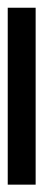

<svg xmlns="http://www.w3.org/2000/svg" viewBox="174 -1052 114 509"><g transform="rotate(90 231.5 -797.0)"><path d="M466 -760V-834H-3V-760Z"/></g></svg>

Font: Noto Sans Gujarati UI Condensed Medium
Style: Regular
Weight: 500
Width: 3
Designer: Jelle Bosma - Monotype Design Team, Universal Thirst
Foundry: Monotype Imaging Inc.
Version: Version 2.106